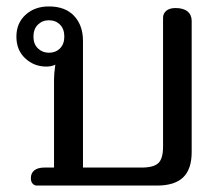

<svg xmlns="http://www.w3.org/2000/svg" viewBox="-20 -577 696 597"><path d="M76 -23Q76 -39 87 -47.5Q98 -56 118 -56H148V-331Q148 -348 152 -376Q141 -370 124 -370Q86 -370 58.5 -395.5Q31 -421 31 -463Q31 -505 59.5 -531Q88 -557 132 -557Q183 -557 210.5 -527.5Q238 -498 238 -450V-56H420Q458 -56 472.5 -70Q487 -84 487 -121V-522Q487 -535 497 -543.5Q507 -552 526 -552Q550 -552 563 -541.5Q576 -531 576 -512V-104Q576 -51 549.5 -25.5Q523 0 468 0H95Q87 0 81.5 -6Q76 -12 76 -23ZM180 -463Q180 -487 166.5 -500.5Q153 -514 132 -514Q112 -514 98 -500.5Q84 -487 84 -463Q84 -440 98 -426.5Q112 -413 132 -413Q153 -413 166.5 -426.5Q180 -440 180 -463Z"/></svg>

Font: Maitree Medium
Style: Regular
Weight: 500
Designer: CadsonDemak Team
Foundry: CadsonDemak
Version: Version 1.000